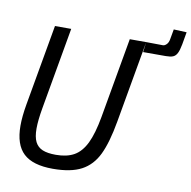

<svg xmlns="http://www.w3.org/2000/svg" viewBox="-89 -905 996 1001"><g transform="rotate(10 409.5 -404.5)"><path d="M50.5 -184.5Q50.5 -233 62 -299L137.5 -727H223.5L147.5 -295.5Q135.5 -228 135.5 -184Q135.5 -139.5 148.2 -114Q161 -88.5 187.5 -77.5Q214 -66.5 258 -66.5Q316.5 -66.5 354.8 -88.2Q393 -110 417.8 -161Q442.5 -212 458.5 -301.5L533.5 -727H620.5L544 -293Q524 -179 493.2 -115.2Q462.5 -51.5 406.5 -21.8Q350.5 8 255 8Q149 8 99.8 -38Q50.5 -84 50.5 -184.5ZM613.5 -673 620.5 -727 709 -726Q718.5 -726 728.2 -735.8Q738 -745.5 741 -764L750.5 -817L819 -814L807.5 -748Q801.5 -715.5 793.2 -699.8Q785 -684 771.5 -678.5Q758 -673 733.5 -673H701.5Z"/></g></svg>

Font: JuliaMono Italic
Style: Regular
Weight: 400
Italic angle: -9°
Monospace: yes
Designer: cormullion
Foundry: corm
Version: Version 0.049; ttfautohint (v1.8.4)